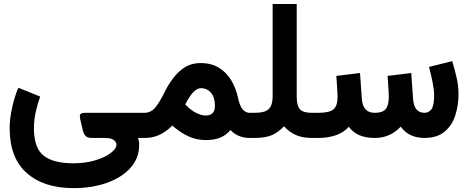

<svg xmlns="http://www.w3.org/2000/svg" viewBox="-20 -697 2365 970"><path d="M183.1 -209Q169.4 -171.4 160.4 -130.9Q151.4 -90.3 151.4 -48.8Q151.4 49.3 199.5 88.6Q247.6 127.9 351.1 127.9Q411.6 127.9 460.9 113Q510.3 98.1 539.3 76.2Q568.4 54.2 568.4 32.7Q568.4 22.9 556.2 11.5Q543.9 0 507.8 0H444.3Q421.9 0 412.4 -10.3Q402.8 -20.5 398.9 -36.6L386.2 -90.3Q380.9 -112.8 386 -119.9Q391.1 -127 410.2 -127H711.4V0H677.2Q681.6 12.2 682.4 20.8Q683.1 29.3 683.1 36.1Q683.1 101.6 639.6 150.4Q596.2 199.2 521 226.3Q445.8 253.4 351.6 253.4Q200.7 253.4 114.7 176.8Q28.8 100.1 28.8 -49.3Q28.8 -96.7 41.3 -153.6Q53.7 -210.4 72.8 -253.9Z M850.6 -62.5Q820.3 -32.2 786.1 -16.1Q752 0 712.9 0H691.9V-127H710Q743.7 -127.4 766.4 -156.2Q789.1 -185.1 808.1 -225.1Q843.8 -298.3 888.4 -338.4Q933.1 -378.4 992.7 -378.4Q1048.3 -378.4 1086.9 -354.2Q1125.5 -330.1 1148.9 -290.3Q1172.4 -250.5 1182.1 -204.1Q1191.4 -160.2 1206.8 -143.6Q1222.2 -127 1241.2 -127H1254.4V0H1240.7Q1213.4 0 1188.5 -9.8Q1163.6 -19.5 1144.5 -40Q1121.1 -12.7 1090.8 -1Q1060.5 10.7 1021 10.7Q973.1 10.7 931.9 -8.3Q890.6 -27.3 850.6 -62.5ZM916 -169.4Q942.4 -141.1 970 -127.2Q997.6 -113.3 1018.6 -113.3Q1065.9 -113.3 1065.9 -162.1Q1065.9 -205.1 1045.9 -228.3Q1025.9 -251.5 995.1 -251.5Q974.1 -251.5 953.9 -228.5Q933.6 -205.6 916 -169.4Z M1414.6 -59.1Q1388.2 -29.8 1355 -14.9Q1321.8 0 1265.6 0H1234.9V-127H1266.6Q1319.3 -127 1338.4 -146.7Q1357.4 -166.5 1357.4 -209.5V-676.8H1479V-209.5Q1479 -164.1 1494.9 -145.5Q1510.7 -127 1556.2 -127H1571.8V0H1557.1Q1507.8 0 1474.1 -15.1Q1440.4 -30.3 1414.6 -59.1Z M2125 -127Q2146 -127 2159.7 -145.3Q2173.3 -163.6 2173.3 -215.8Q2173.3 -241.7 2165.3 -282Q2157.2 -322.3 2147.5 -358.9L2264.6 -388.2Q2276.9 -348.1 2286.6 -305.9Q2296.4 -263.7 2296.4 -223.1Q2296.4 -165.5 2280.3 -114.7Q2264.2 -64 2226.6 -32.2Q2189 -0.5 2125.5 0Q2045.4 0 2004.4 -57.1Q1951.7 0 1872.6 0Q1783.2 0 1742.2 -56.6Q1716.3 -27.3 1676.8 -13.7Q1637.2 0 1585.9 0H1552.2V-127H1586.9Q1642.1 -127 1663.8 -143.6Q1685.5 -160.2 1685.5 -209.5Q1685.5 -220.7 1683.3 -253.7Q1681.2 -286.6 1679.2 -313.5L1798.8 -328.1L1808.1 -197.3Q1813 -127 1873.5 -127Q1913.1 -127 1928.7 -146Q1944.3 -165 1944.3 -209.5Q1944.3 -216.3 1943.4 -234.1Q1942.4 -252 1940.9 -273.7Q1939.5 -295.4 1938 -313.5L2057.6 -328.1L2066.9 -197.3Q2071.8 -127 2125 -127Z"/></svg>

Font: Vazir FD-WOL-UI
Style: Bold-FD-WOL-UI
Weight: 700
Designer: Saber Rastikerdar
Foundry: Saber Rastikerdar
Version: Version 30.0.0